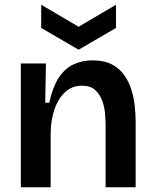

<svg xmlns="http://www.w3.org/2000/svg" viewBox="-20 -791 653 811"><path d="M68 0V-315V-523H174L171 -357H188Q202 -422 227 -461Q252 -500 288.5 -518Q325 -536 371 -536Q420 -536 452.5 -519Q485 -502 505 -473.5Q525 -445 535.5 -410.5Q546 -376 549.5 -341Q553 -306 553 -276V0H426V-260Q426 -280 424 -308Q422 -336 412.5 -363.5Q403 -391 383 -410Q363 -429 326 -429Q284 -429 255 -402Q226 -375 210.5 -330.5Q195 -286 194 -231V0ZM154 -771 312 -678 470 -771V-673L312 -581L154 -673Z"/></svg>

Font: Bricolage Grotesque SemiBold
Style: Regular
Weight: 600
Designer: Mathieu Triay
Foundry: Atelier Triay
Version: Version 1.000;gftools[0.9.30]